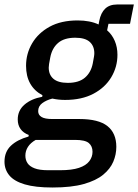

<svg xmlns="http://www.w3.org/2000/svg" viewBox="-41 -623 616 855"><path d="M477 31Q477 65 463.5 97Q450 129 418.5 155Q387 181 332 196.5Q277 212 193 212Q116 212 69 198Q22 184 0.5 158Q-21 132 -21 97Q-21 53 7.5 26Q36 -1 86 -15L87 -22Q63 -31 50.5 -48.5Q38 -66 38 -91Q38 -131 68 -157Q98 -183 147 -192L148 -199Q112 -218 93.5 -251Q75 -284 75 -330Q75 -384 102 -430Q129 -476 180 -504Q231 -532 305 -532Q332 -532 355.5 -527.5Q379 -523 398 -514L401 -530Q408 -566 427.5 -584.5Q447 -603 480 -603H555L538 -517H442L436 -488Q458 -469 470 -441Q482 -413 482 -379Q482 -325 454.5 -279Q427 -233 375 -205.5Q323 -178 249 -178Q234 -178 220 -179.5Q206 -181 192 -184Q165 -177 147 -163.5Q129 -150 129 -128Q129 -111 144 -102Q159 -93 191 -93H312Q398 -93 437.5 -61.5Q477 -30 477 31ZM371 53Q371 28 354.5 14Q338 0 293 0H118Q95 13 83.5 31Q72 49 72 70Q72 89 81.5 103.5Q91 118 113 126.5Q135 135 173 135H227Q279 135 310.5 124.5Q342 114 356.5 95Q371 76 371 53ZM261 -254Q310 -254 337 -277Q364 -300 372 -340Q376 -362 377.5 -370.5Q379 -379 379 -386Q379 -418 358.5 -436.5Q338 -455 294 -455Q245 -455 218 -432Q191 -409 183 -368Q179 -347 177.5 -338Q176 -329 176 -322Q176 -290 197 -272Q218 -254 261 -254Z"/></svg>

Font: IBM Plex Sans Medium
Style: Italic
Weight: 500
Italic angle: -11.31°
Designer: Mike Abbink, Paul van der Laan, Pieter van Rosmalen
Foundry: Bold Monday
Version: Version 3.201